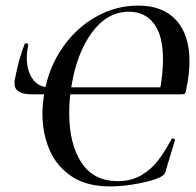

<svg xmlns="http://www.w3.org/2000/svg" viewBox="-20 -656 703 688"><path d="M132 -249Q132 -280 139 -324Q155 -415 204.5 -486Q254 -557 325 -596.5Q396 -636 475 -636Q564 -636 611.5 -583.5Q659 -531 659 -436Q659 -390 647 -334Q645 -323 642 -320.5Q639 -318 630 -318L551 -321Q564 -389 564 -443Q564 -529 531.5 -571.5Q499 -614 442 -614Q364 -614 309 -539Q254 -464 235 -341Q228 -298 228 -250Q228 -141 271.5 -74Q315 -7 402 -7Q451 -7 487 -28.5Q523 -50 546.5 -81Q570 -112 595 -158Q597 -160 599 -160Q602 -160 605 -158Q608 -156 607 -154L575 -48Q573 -38 570 -33.5Q567 -29 559 -24Q538 -11 481 0.5Q424 12 374 12Q290 12 236 -24.5Q182 -61 157 -120Q132 -179 132 -249ZM69 -500Q70 -501 73 -501Q76 -501 79 -499.5Q82 -498 81 -495Q76 -468 76 -449Q76 -403 97 -373Q118 -343 157 -343H626L622 -318H94Q32 -318 32 -357Q32 -365 33 -370Q47 -445 69 -500Z"/></svg>

Font: Cormorant Infant SemiBold
Style: Italic
Weight: 600
Italic angle: -10°
Designer: Christian Thalmann (Catharsis Fonts)
Foundry: Catharsis Fonts
Version: Version 4.000